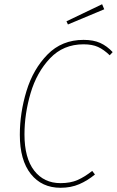

<svg xmlns="http://www.w3.org/2000/svg" viewBox="-20 -880 554 910"><path d="M514 -633 500 -618Q472 -645 444.5 -657.5Q417 -670 376 -670Q280 -670 217 -603.5Q154 -537 125 -438.5Q96 -340 96 -243Q96 -131 142 -71.5Q188 -12 267 -12Q314 -12 348 -27Q382 -42 417 -70L430 -53Q395 -24 355.5 -7Q316 10 267 10Q178 10 126 -55.5Q74 -121 74 -241Q74 -345 105.5 -448.5Q137 -552 205 -621.5Q273 -691 376 -691Q423 -691 455 -676.5Q487 -662 514 -633ZM464 -860 474 -836 302 -764 295 -779Z"/></svg>

Font: Fira Sans Condensed Thin
Style: Italic
Weight: 250
Width: 3
Italic angle: -8°
Designer: Carrois Corporate & Edenspiekermann AG
Foundry: Carrois Corporate GbR & Edenspiekermann AG
Version: Version 4.203